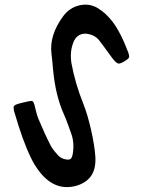

<svg xmlns="http://www.w3.org/2000/svg" viewBox="-20 -725 607 813"><path d="M302 62Q216 85 152 8Q126 -24 110 -59Q77 -126 40 -253Q36 -270 39 -275.5Q42 -281 59 -286Q73 -290 101 -296Q114 -299 118 -296.5Q122 -294 126 -281Q127 -276 132.5 -254Q138 -232 143 -221Q170 -156 195 -108Q203 -92 229 -64Q241 -54 254 -51Q271 -47 278 -51.5Q285 -56 288 -73Q296 -121 281 -161Q280 -164 269 -194.5Q258 -225 251 -240Q215 -320 205 -428Q201 -474 198 -497Q188 -576 248 -657Q275 -693 317 -702.5Q359 -712 395 -690Q429 -669 455 -635Q491 -589 525 -498L524 -500Q528 -488 526.5 -482.5Q525 -477 514 -470Q491 -454 481 -456Q471 -458 454 -481Q404 -550 396 -559Q381 -574 362 -579Q337 -587 317 -577Q297 -567 289 -541Q280 -516 280 -489Q280 -476 282 -460Q298 -372 333 -285Q351 -240 366 -173.5Q381 -107 384 -58V-43Q382 39 302 62Z"/></svg>

Font: Because We Connect
Style: Regular
Weight: 400
Designer: Liz Wetzel, Aaron Williamson, Russ McMullin
Foundry: Red Hat
Version: Version 1.000